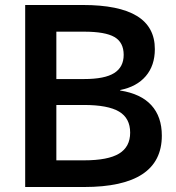

<svg xmlns="http://www.w3.org/2000/svg" viewBox="-20 -750 706 770"><path d="M81 0V-730H312Q457 -730 529 -686Q601 -642 601 -553Q601 -487 564.5 -444.5Q528 -402 462 -389V-387Q545 -374 587 -328Q629 -282 629 -206Q629 -103 551 -51.5Q473 0 317 0ZM317 -107Q413 -107 457.5 -134Q502 -161 502 -218Q502 -276 457.5 -302.5Q413 -329 317 -329H143V-433H317Q400 -433 438 -457Q476 -481 476 -530Q476 -580 439 -601.5Q402 -623 317 -623H206V-107Z"/></svg>

Font: M PLUS 1 SemiBold
Style: Regular
Weight: 600
Designer: Coji Morishita
Foundry: UNDERFOREST DESIGN
Version: Version 1.001